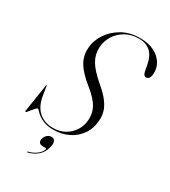

<svg xmlns="http://www.w3.org/2000/svg" viewBox="-217 -818 999 1126"><g transform="rotate(30 282.5 -254.5)"><path d="M219.5 10Q181.5 10 156 0.5Q130.5 -9 114.8 -21.2Q99 -33.5 90.8 -43Q82.5 -52.5 78 -52.5Q74.5 -52.5 67 -44.2Q59.5 -36 51 -25.8Q42.5 -15.5 35.8 -7.2Q29 1 26.5 1Q24.5 1 23.8 -0.8Q23 -2.5 23 -5L52 -192.5Q52.5 -195 53 -196Q53.5 -197 54.5 -197Q56 -197 56.5 -196Q57 -195 57 -192.5L65 -141.5Q75 -68 114 -33Q153 2 211 2Q256 2 290.5 -17.5Q325 -37 345.8 -69.8Q366.5 -102.5 369 -141.5Q373 -187 351.8 -226.2Q330.5 -265.5 274 -311Q207 -364.5 180.5 -408.5Q154 -452.5 157 -505.5Q159 -556 189 -603Q219 -650 271 -680.2Q323 -710.5 392.5 -710.5Q450.5 -710.5 489.2 -690.5Q528 -670.5 547.2 -638.5Q566.5 -606.5 564.5 -569.5Q563.5 -549 556 -538.2Q548.5 -527.5 536.5 -527.5Q528 -527.5 522.5 -534Q517 -540.5 514 -554.5L506.5 -595Q495.5 -652.5 465.5 -678.5Q435.5 -704.5 389.5 -704.5Q338 -704.5 298.8 -682.2Q259.5 -660 237 -623.5Q214.5 -587 212 -543.5Q209.5 -495 234.2 -453.2Q259 -411.5 320 -359.5Q363.5 -323 387.2 -292Q411 -261 419.5 -231.8Q428 -202.5 425.5 -172.5Q422 -115 392.8 -74Q363.5 -33 318 -11.5Q272.5 10 219.5 10ZM216 125Q196.5 125 189.8 114.8Q183 104.5 187 89.5Q191.5 72.5 203.8 61.8Q216 51 231.5 51Q249.5 51 256 65.8Q262.5 80.5 255 108.5Q246 145.5 218.8 169Q191.5 192.5 156 200.5Q153.5 201 152.2 200.8Q151 200.5 151 199.5Q151 198 151.8 197Q152.5 196 154.5 195.5Q176.5 190.5 194.5 180Q212.5 169.5 223.8 156.8Q235 144 238 133Q239.5 125 233 125Z"/></g></svg>

Font: Fraunces 120pt Light
Style: Italic
Weight: 300
Italic angle: -16°
Version: Version 1.000;[b76b70a41]